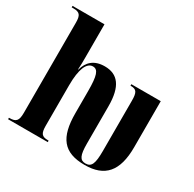

<svg xmlns="http://www.w3.org/2000/svg" viewBox="-166 -936 1131 1119"><g transform="rotate(30 399.5 -376.0)"><path d="M537 8C672 8 736 -64 736 -226V-536H538V-526H540C579 -526 589 -510 589 -454V-116C589 -31 577 -2 537 -2C500 -2 487 -27 487 -107V-358C487 -491 441 -549 353 -549C281 -549 243 -512 228 -455H226C228 -483 228 -511 228 -539V-760H13V-750H25C67 -750 79 -735 79 -685V-79C79 -25 66 -10 21 -10H18V0H285V-10H281C239 -10 227 -25 227 -76V-350C227 -458 252 -514 293 -514C328 -514 340 -479 340 -376V-227C340 -63 395 8 537 8Z"/></g></svg>

Font: Noto Serif Display Condensed Extra
Style: Regular
Weight: 800
Width: 3
Designer: Monotype Design Team
Foundry: Monotype Imaging Inc.
Version: Version 1.900